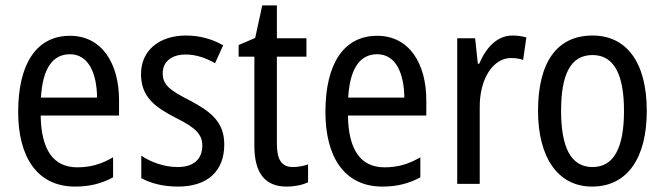

<svg xmlns="http://www.w3.org/2000/svg" viewBox="-20 -678 2451 708"><path d="M238 -546C116 -546 47 -445 47 -265C47 -102 115 10 257 10C311 10 354 -1 397 -24V-98C353 -72 312 -61 265 -61C177 -61 132 -125 130 -252H419V-308C419 -444 356 -546 238 -546ZM238 -478C307 -478 337 -407 338 -318H131C137 -425 174 -478 238 -478Z M807 -145C807 -228 758 -266 681 -307C606 -345 580 -365 580 -408C580 -450 612 -477 665 -477C703 -477 740 -464 773 -445L803 -511C762 -534 717 -547 666 -547C567 -547 500 -492 500 -405C500 -321 551 -283 629 -243C702 -207 726 -182 726 -141C726 -92 695 -62 635 -62C585 -62 534 -81 501 -104V-21C534 -3 579 10 637 10C743 10 807 -45 807 -145Z M1060 -62C1018 -62 1001 -90 1001 -148V-469H1110V-537H1001V-658H947L921 -538L860 -512V-469H918V-140C918 -34 962 10 1037 10C1067 10 1096 4 1116 -6V-72C1100 -66 1079 -62 1060 -62Z M1371 -546C1249 -546 1180 -445 1180 -265C1180 -102 1248 10 1390 10C1444 10 1487 -1 1530 -24V-98C1486 -72 1445 -61 1398 -61C1310 -61 1265 -125 1263 -252H1552V-308C1552 -444 1489 -546 1371 -546ZM1371 -478C1440 -478 1470 -407 1471 -318H1264C1270 -425 1307 -478 1371 -478Z M1870 -547C1814 -547 1773 -504 1747 -443H1742L1732 -537H1666V0H1749V-282C1748 -388 1799 -464 1864 -464C1880 -464 1896 -462 1909 -457L1921 -540C1904 -545 1886 -547 1870 -547Z M2365 -269C2365 -450 2289 -547 2165 -547C2032 -547 1964 -446 1964 -269C1964 -98 2037 10 2163 10C2296 10 2365 -99 2365 -269ZM2049 -269C2049 -404 2084 -475 2165 -475C2244 -475 2281 -404 2281 -269C2281 -134 2244 -62 2165 -62C2085 -62 2049 -135 2049 -269Z"/></svg>

Font: Noto Sans Georgian Condensed
Style: Regular
Weight: 400
Width: 3
Designer: Monotype Design Team, Akaki Razmadze
Foundry: Google LLC
Version: Version 2.005